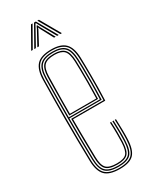

<svg xmlns="http://www.w3.org/2000/svg" viewBox="-196 -795 680 850"><g transform="rotate(-30 144.0 -370.0)"><path d="M149 5.5Q95.2 5.5 73.2 -17.6Q51.2 -40.8 50 -91.8Q48.8 -149.2 48.1 -201.9Q47.5 -254.5 47.6 -304.6Q47.8 -354.8 48.4 -404.9Q49 -455 50 -507.2Q51.2 -557.2 73 -581.4Q94.8 -605.5 148.8 -605.5Q196.8 -605.5 219.2 -583.2Q241.8 -561 243.8 -508.8Q244.2 -493.2 244.6 -470.8Q245 -448.2 245.1 -420Q245.2 -391.8 244.8 -358.8Q244.2 -325.8 242.8 -289.2H78.2Q78.2 -250.2 78.5 -218.2Q78.8 -186.2 79.4 -156.1Q80 -126 80.5 -93Q81.2 -53.5 95.6 -38.1Q110 -22.8 149 -22.8Q184.8 -22.8 198.1 -36.8Q211.5 -50.8 213.2 -93Q214 -110.5 213.9 -137.1Q213.8 -163.8 212.2 -194.5H218.2Q219.8 -164.2 219.9 -137.5Q220 -110.8 219.2 -93Q217.5 -48 202.2 -32.5Q187 -17 149 -17Q107 -17 91.1 -33.8Q75.2 -50.5 74.2 -92.8Q73.8 -122.5 73.1 -154.4Q72.5 -186.2 72.2 -221.2Q72 -256.2 72 -294.8H237Q238.2 -332.8 238.8 -365.4Q239.2 -398 239.1 -424.9Q239 -451.8 238.6 -472.9Q238.2 -494 237.5 -508.8Q235.5 -561.8 212.9 -580.8Q190.2 -599.8 148.8 -599.8Q97.2 -599.8 77.2 -577Q57.2 -554.2 56 -507Q55 -455.2 54.4 -404.2Q53.8 -353.2 53.8 -302.1Q53.8 -251 54.2 -198.8Q54.8 -146.5 56 -92Q57.2 -42.5 78 -21.4Q98.8 -0.2 149 -0.2Q195.5 -0.2 215.4 -20Q235.2 -39.8 237.8 -92Q238.2 -103.2 238.4 -119.5Q238.5 -135.8 238.1 -155.1Q237.8 -174.5 236.8 -194.5H242.8Q244 -167 244.4 -139.5Q244.8 -112 243.8 -91.8Q241.5 -38 220.4 -16.2Q199.2 5.5 149 5.5ZM149 -5.8Q100.8 -5.8 82 -25.6Q63.2 -45.5 62.2 -92Q61 -146.8 60.5 -199.5Q60 -252.2 60 -303.5Q60 -354.8 60.6 -405.5Q61.2 -456.2 62.2 -506.8Q63.2 -554 82.8 -574.1Q102.2 -594.2 148.8 -594.2Q191 -594.2 210.4 -575Q229.8 -555.8 231.5 -506.5Q232.2 -493.2 232.8 -463.8Q233.2 -434.2 233 -392.5Q232.8 -350.8 231 -300.5H66Q66 -237.8 66.5 -190.2Q67 -142.8 68 -92.5Q68.8 -47.8 86.5 -29.6Q104.2 -11.5 149 -11.5Q190.5 -11.5 207 -28.5Q223.5 -45.5 225.5 -92.5Q226.2 -110 226.1 -136.9Q226 -163.8 224.5 -194.5H230.5Q231.8 -168.5 232.1 -140.6Q232.5 -112.8 231.5 -92.5Q229.5 -42.5 211.4 -24.1Q193.2 -5.8 149 -5.8ZM66 -306H225Q226.8 -350.2 227 -390.6Q227.2 -431 226.8 -461.5Q226.2 -492 225.5 -506.2Q223.8 -552.8 206.1 -570.6Q188.5 -588.5 148.8 -588.5Q105.2 -588.5 87.2 -570Q69.2 -551.5 68.2 -506.5Q67.2 -463 66.6 -414.1Q66 -365.2 66 -306ZM72 -311.8Q72.2 -348.2 72.4 -379.4Q72.5 -410.5 73.1 -441Q73.8 -471.5 74.2 -506.2Q75.2 -548.8 91.6 -565.9Q108 -583 148.8 -583Q184.5 -583 201 -567Q217.5 -551 219.2 -506.2Q219.8 -493.5 220.2 -465.6Q220.8 -437.8 220.6 -398.5Q220.5 -359.2 219 -311.8ZM78.2 -317.2H213.2Q214.5 -360.2 214.6 -398.4Q214.8 -436.5 214.2 -464.8Q213.8 -493 213.2 -506.2Q211.5 -547.8 196.8 -562.5Q182 -577.2 148.8 -577.2Q110.5 -577.2 95.9 -561.4Q81.2 -545.5 80.5 -506.2Q80 -474.2 79.4 -445.5Q78.8 -416.8 78.5 -386Q78.2 -355.2 78.2 -317.2ZM69 -644 127 -746.2H135L77 -644ZM84.8 -644 142.5 -746.2H152L209.8 -644H201.8L154.2 -729L148.8 -739.5H146L140.2 -729L93 -644ZM100.5 -644 139.8 -716.2 145.5 -728.8H149L154.8 -716.2L194.2 -644H186L150.2 -711L148.5 -717H146.2L144.5 -711L108.8 -644ZM217.8 -644 159.5 -746.2H167.5L225.8 -644Z"/></g></svg>

Font: Big Shoulders Inline Display Thin ExtraLight
Style: Regular
Weight: 250
Version: Version 2.002